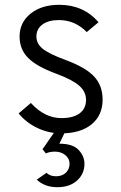

<svg xmlns="http://www.w3.org/2000/svg" viewBox="-20 -543 505 799"><path d="M234.5 12Q183.5 12 136.5 -10Q89.5 -32 57.5 -71L108.5 -114.5Q166 -51.5 235.5 -51.5Q284.5 -51.5 311.2 -71.2Q338 -91 338 -127.5Q338 -161.5 309.5 -186.5Q281 -211.5 213.5 -236.5Q132 -266.5 96.8 -302.2Q61.5 -338 61.5 -391Q61.5 -449.5 107.2 -486.2Q153 -523 226.5 -523Q327.5 -523 390 -450.5L341 -409.5Q292 -459.5 225.5 -459.5Q181.5 -459.5 156.5 -441Q131.5 -422.5 131.5 -391Q131.5 -361.5 157.5 -340.2Q183.5 -319 252.5 -293.5Q336.5 -262.5 371.8 -224.5Q407 -186.5 407 -128.5Q407 -63 361 -25.5Q315 12 234.5 12ZM219 236Q190 236 168.5 227.2Q147 218.5 133 204.5L174 176Q187 190.5 213.5 190.5Q238.5 190.5 254 175.8Q269.5 161 269.5 138Q269.5 117 251.8 102.5Q234 88 209 88Q186 88 171 95.5L157 78L211 0H253.5L227 55Q283 55 307.2 81Q331.5 107 331.5 138.5Q331.5 180.5 300.8 208.2Q270 236 219 236Z"/></svg>

Font: Overpass Light
Style: Regular
Weight: 300
Designer: Delve Withrington, Dave Bailey, Thomas Jockin
Foundry: Delve Fonts LLC
Version: Version 4.000; ttfautohint (v1.8.3)